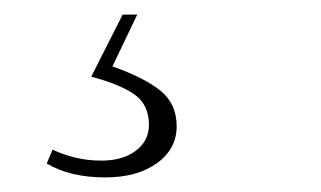

<svg xmlns="http://www.w3.org/2000/svg" viewBox="-20 -20 440 263"><path d="M105 85 148 0H168L134 71Q177 86 199.5 104Q222 122 222 153Q222 184 195 203.5Q168 223 124 223Q76 223 44 204L52 185Q67 192 83.5 196Q100 200 119 200Q148 200 166 186.5Q184 173 184 151Q184 124 165 110Q146 96 105 85Z"/></svg>

Font: Source Serif Pro Light
Style: Italic
Weight: 300
Italic angle: -12°
Designer: Frank Grießhammer
Foundry: Adobe Systems Incorporated
Version: Version 3.001;hotconv 1.0.111;makeotfexe 2.5.65597